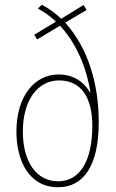

<svg xmlns="http://www.w3.org/2000/svg" viewBox="-20 -777 486 807"><path d="M156 -757 139 -741C165 -727 193 -708 215 -686L124 -631L136 -611L232 -669C301 -596 344 -491 360 -390H357C338 -424 297 -464 226 -464C126 -464 49 -374 49 -224C49 -100 103 10 224 10C333 10 395 -83 395 -263C395 -424 351 -574 254 -682L344 -735L331 -756L237 -698C215 -720 188 -740 156 -757ZM228 -439C325 -439 368 -362 368 -248C368 -104 318 -15 224 -15C131 -15 76 -100 76 -224C76 -355 138 -439 228 -439Z"/></svg>

Font: Noto Sans Devanagari Condensed Thin
Style: Regular
Weight: 100
Width: 3
Designer: Jelle Bosma - Monotype Design Team
Foundry: Monotype Imaging Inc.
Version: Version 2.004